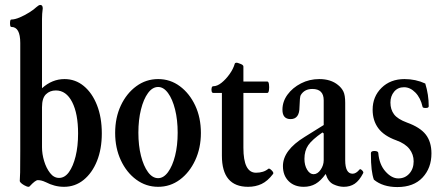

<svg xmlns="http://www.w3.org/2000/svg" viewBox="-20 -745 1787 777"><path d="M239 11Q219 11 200.5 6Q182 1 167 -7Q154 -13 146.5 -14.5Q139 -16 133 -16Q123 -16 100 9Q97 13 87 9Q77 5 68.5 -1.5Q60 -8 60 -13Q61 -23 61.5 -47.5Q62 -72 62 -134V-571Q62 -636 26 -636Q22 -636 21 -643.5Q20 -651 21 -658.5Q22 -666 26 -666Q40 -666 60 -674.5Q80 -683 99 -695Q118 -707 127 -716Q137 -725 143 -725Q153 -725 153 -711Q150 -689 150 -668.5Q150 -648 150 -629V-388Q191 -425 241 -425Q285 -425 319 -397Q353 -369 372.5 -319.5Q392 -270 392 -205Q392 -142 372.5 -93.5Q353 -45 318.5 -17Q284 11 239 11ZM219 -25Q242 -25 259 -48.5Q276 -72 286 -112.5Q296 -153 296 -205Q296 -285 272 -332Q248 -379 206 -379Q182 -379 166 -363.5Q150 -348 150 -311V-149Q150 -122 158.5 -93.5Q167 -65 182.5 -45Q198 -25 219 -25Z M620 11Q571 11 531.5 -18Q492 -47 469 -96.5Q446 -146 446 -207Q446 -269 469 -318Q492 -367 531.5 -396Q571 -425 620 -425Q669 -425 708 -396Q747 -367 770 -318Q793 -269 793 -207Q793 -146 770 -96.5Q747 -47 708 -18Q669 11 620 11ZM620 -24Q642 -24 660 -48.5Q678 -73 688.5 -114.5Q699 -156 699 -208Q699 -260 688.5 -302Q678 -344 660 -368.5Q642 -393 620 -393Q597 -393 579 -368.5Q561 -344 550.5 -302Q540 -260 540 -208Q540 -156 550.5 -114.5Q561 -73 579 -48.5Q597 -24 620 -24Z M984 11Q878 11 878 -115V-369H843Q838 -369 836.5 -375.5Q835 -382 836.5 -389Q838 -396 843 -396Q859 -396 876.5 -410Q894 -424 909 -445Q924 -466 930 -487Q933 -495 949 -488Q965 -483 965 -476V-415H1062Q1067 -415 1068.5 -403.5Q1070 -392 1068.5 -380.5Q1067 -369 1062 -369H965V-147Q965 -46 1016 -46Q1047 -46 1066 -62Q1070 -65 1079.5 -55.5Q1089 -46 1085 -41Q1063 -12 1038.5 -0.5Q1014 11 984 11Z M1209 11Q1171 11 1148 -12Q1125 -35 1125 -73Q1125 -137 1213 -191L1290 -239V-339Q1290 -385 1244 -385Q1212 -385 1197 -360Q1193 -353 1192 -312Q1192 -263 1156 -263Q1123 -263 1123 -301Q1123 -334 1143.5 -362Q1164 -390 1198 -407.5Q1232 -425 1272 -425Q1319 -425 1348 -401Q1362 -390 1369.5 -375Q1377 -360 1377 -329V-97Q1377 -42 1407 -42Q1421 -42 1435 -59Q1438 -63 1445.5 -55.5Q1453 -48 1449 -43Q1434 -14 1415.5 -1.5Q1397 11 1371 11Q1351 11 1329.5 1Q1308 -9 1298 -41Q1278 -13 1257 -1Q1236 11 1209 11ZM1249 -40Q1265 -40 1277.5 -58Q1290 -76 1290 -97V-205L1285 -209Q1243 -180 1227.5 -157.5Q1212 -135 1212 -102Q1212 -76 1223 -58Q1234 -40 1249 -40Z M1588 12Q1529 12 1493 -18Q1487 -35 1484 -59.5Q1481 -84 1481 -125Q1481 -134 1495 -134Q1511 -134 1511 -125Q1515 -79 1540 -51Q1565 -23 1592 -23Q1619 -23 1636.5 -42.5Q1654 -62 1654 -92Q1654 -120 1637 -142Q1620 -164 1584 -177Q1534 -195 1511 -226Q1488 -257 1488 -301Q1488 -354 1524 -389.5Q1560 -425 1617 -425Q1662 -425 1701 -407Q1715 -362 1715 -315Q1715 -308 1703 -308Q1690 -308 1690 -313Q1682 -349 1661 -370.5Q1640 -392 1615 -392Q1590 -392 1575 -374Q1560 -356 1560 -330Q1560 -302 1574.5 -282.5Q1589 -263 1627 -249Q1680 -230 1703 -200.5Q1726 -171 1726 -124Q1726 -65 1690 -26.5Q1654 12 1588 12Z"/></svg>

Font: Junicode Two Beta Condensed Medium
Style: Regular
Weight: 500
Width: 3
Designer: Peter S. Baker
Foundry: Briery Creek Software
Version: Version 1.053; ttfautohint (v1.8.4)